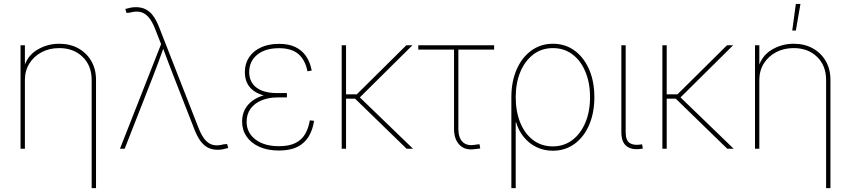

<svg xmlns="http://www.w3.org/2000/svg" viewBox="-20 -770 4405 994"><path d="M108.9 -356V0H86.4V-535.6H108.9V-418.5H103Q120.6 -481 172.6 -512.2Q224.6 -543.5 286.6 -543.5Q342.8 -543.5 385.5 -519.8Q428.2 -496.1 452.6 -454.1Q477.1 -412.1 477.1 -356V204.1H454.6V-356Q454.6 -430.2 407.7 -475.6Q360.8 -521 286.6 -521Q235.8 -521 195.6 -499.8Q155.3 -478.5 132.1 -441.2Q108.9 -403.8 108.9 -356Z M601.1 0 814 -541.5 782.7 -621.1Q767.6 -659.7 749.3 -680.9Q731 -702.1 707.3 -707.8Q683.6 -713.4 652.3 -704.6L634.8 -703.1L628.9 -723.6Q644 -728 657 -730.5Q669.9 -732.9 683.6 -732.9Q711.9 -732.9 733.6 -722.2Q755.4 -711.4 772.5 -688.5Q789.6 -665.5 803.7 -629.4L1008.3 -106.4Q1023.4 -67.9 1041.7 -46.4Q1060.1 -24.9 1083.5 -19.5Q1106.9 -14.2 1138.2 -22.9L1155.8 -24.4L1161.6 -3.9Q1146.5 0.5 1133.5 2.9Q1120.6 5.4 1106.9 5.4Q1078.6 5.4 1057.1 -5.4Q1035.6 -16.1 1018.6 -39.1Q1001.5 -62 987.3 -98.1L880.4 -371.6Q865.2 -410.2 850.8 -448.7Q836.4 -487.3 821.8 -525.9H828.1Q814.5 -487.3 800.3 -448.7Q786.1 -410.2 771 -371.6L625.5 0Z M1424.3 9.3Q1364.7 9.3 1322 -10.3Q1279.3 -29.8 1256.3 -63.5Q1233.4 -97.2 1233.4 -140.6Q1233.4 -176.3 1247.8 -203.4Q1262.2 -230.5 1288.3 -249.3Q1314.5 -268.1 1350.3 -277.8Q1386.2 -287.6 1429.2 -287.6H1465.3V-265.6H1416Q1371.1 -265.6 1334.7 -250.7Q1298.3 -235.8 1277.6 -207.8Q1256.8 -179.7 1256.8 -139.2Q1256.8 -83.5 1302 -48.3Q1347.2 -13.2 1424.3 -13.2Q1476.6 -13.2 1509.3 -29.5Q1542 -45.9 1559.6 -75.9Q1577.1 -106 1584 -147L1606 -144.5Q1599.1 -98.6 1578.6 -64Q1558.1 -29.3 1520.3 -10Q1482.4 9.3 1424.3 9.3ZM1427.7 -266.1Q1383.8 -266.1 1350.1 -274.7Q1316.4 -283.2 1293.7 -299.6Q1271 -315.9 1259.3 -340.3Q1247.6 -364.7 1247.6 -396.5Q1247.6 -440.4 1269.5 -473.4Q1291.5 -506.3 1331.3 -524.7Q1371.1 -543 1424.8 -543Q1473.6 -543 1508.1 -526.9Q1542.5 -510.7 1564 -480Q1585.4 -449.2 1593.8 -404.8L1571.8 -400.9Q1559.6 -460.9 1524.2 -490.7Q1488.8 -520.5 1424.8 -520.5Q1353.5 -520.5 1312.3 -487.3Q1271 -454.1 1270 -397.9Q1270 -345.2 1307.4 -316.7Q1344.7 -288.1 1416 -288.1H1465.3V-266.1Z M1771.5 -535.6V0H1749V-535.6ZM2115.2 -535.6 1836.4 -259.3H1756.8V-281.7H1827.1L2083.5 -535.6ZM2085 0 1810.1 -267.1 1836.4 -272 2118.2 0Z M2441.4 1.5Q2389.2 10.3 2359.9 -19Q2330.6 -48.3 2330.6 -102.1V-513.2H2145.5V-535.6H2538.1V-513.2H2353V-102.1Q2353 -56.6 2375.5 -34.9Q2397.9 -13.2 2439 -20.5Q2444.8 -21 2450.9 -22Q2457 -22.9 2462.4 -23.4L2466.3 -1.5Q2460 -0.5 2453.9 0.2Q2447.8 1 2441.4 1.5Z M2627.4 204.1V-267.1Q2627.4 -347.7 2654.5 -409.9Q2681.6 -472.2 2730.2 -507.8Q2778.8 -543.5 2842.3 -543.5Q2906.7 -543.5 2955.1 -507.8Q3003.4 -472.2 3030.3 -409.7Q3057.1 -347.2 3057.1 -267.1Q3057.1 -186.5 3030.3 -123.8Q3003.4 -61 2954.8 -25.4Q2906.2 10.3 2841.8 10.3Q2796.4 10.3 2758.1 -8.1Q2719.7 -26.4 2692.4 -59.6Q2665 -92.8 2651.9 -136.7H2649.9V204.1ZM2841.8 -12.2Q2899.4 -12.2 2942.9 -44.9Q2986.3 -77.6 3010.5 -135.3Q3034.7 -192.9 3034.7 -267.1Q3034.7 -340.8 3010.7 -398.4Q2986.8 -456.1 2943.6 -488.5Q2900.4 -521 2842.3 -521Q2784.2 -521 2741 -488Q2697.8 -455.1 2673.8 -397.7Q2649.9 -340.3 2649.9 -267.1Q2649.9 -192.9 2673.3 -135.3Q2696.8 -77.6 2740 -44.9Q2783.2 -12.2 2841.8 -12.2Z M3298.8 0.5Q3252 7.8 3224.4 -12.9Q3196.8 -33.7 3196.8 -85.4V-535.6H3219.2V-85.4Q3219.2 -42.5 3240.2 -29.3Q3261.2 -16.1 3298.3 -22Q3300.8 -22.9 3301 -22.7Q3301.3 -22.5 3304.2 -22.9L3308.1 -1Q3305.7 -0.5 3303.5 -0.2Q3301.3 0 3298.8 0.5Z M3431.6 -535.6V0H3409.2V-535.6ZM3775.4 -535.6 3496.6 -259.3H3417V-281.7H3487.3L3743.7 -535.6ZM3745.1 0 3470.2 -267.1 3496.6 -272 3778.3 0Z M3911.1 -356V0H3888.7V-535.6H3911.1V-418.5H3905.3Q3922.9 -481 3974.9 -512.2Q4026.9 -543.5 4088.9 -543.5Q4145 -543.5 4187.7 -519.8Q4230.5 -496.1 4254.9 -454.1Q4279.3 -412.1 4279.3 -356V204.1H4256.8V-356Q4256.8 -430.2 4210 -475.6Q4163.1 -521 4088.9 -521Q4038.1 -521 3997.8 -499.8Q3957.5 -478.5 3934.3 -441.2Q3911.1 -403.8 3911.1 -356ZM4081.5 -611.8 4100.1 -749.5H4124L4100.1 -611.8Z"/></svg>

Font: Inter 20pt Thin
Style: Regular
Weight: 250
Version: Version 4.001;git-66647c0bb